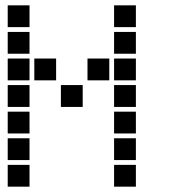

<svg xmlns="http://www.w3.org/2000/svg" viewBox="-20 -711 640 722"><path d="M10 -691Q9 -691 9 -691Q9 -691 9 -690V-610Q9 -609 9 -609Q9 -609 10 -609H90Q91 -609 91 -609Q91 -609 91 -610V-690Q91 -691 91 -691Q91 -691 90 -691ZM410 -691Q409 -691 409 -691Q409 -691 409 -690V-610Q409 -609 409 -609Q409 -609 410 -609H490Q491 -609 491 -609Q491 -609 491 -610V-690Q491 -691 491 -691Q491 -691 490 -691ZM10 -591Q9 -591 9 -591Q9 -591 9 -590V-510Q9 -509 9 -509Q9 -509 10 -509H90Q91 -509 91 -509Q91 -509 91 -510V-590Q91 -591 91 -591Q91 -591 90 -591ZM410 -591Q409 -591 409 -591Q409 -591 409 -590V-510Q409 -509 409 -509Q409 -509 410 -509H490Q491 -509 491 -509Q491 -509 491 -510V-590Q491 -591 491 -591Q491 -591 490 -591ZM10 -491Q9 -491 9 -491Q9 -491 9 -490V-410Q9 -409 9 -409Q9 -409 10 -409H90Q91 -409 91 -409Q91 -409 91 -410V-490Q91 -491 91 -491Q91 -491 90 -491ZM110 -491Q109 -491 109 -491Q109 -491 109 -490V-410Q109 -409 109 -409Q109 -409 110 -409H190Q191 -409 191 -409Q191 -409 191 -410V-490Q191 -491 191 -491Q191 -491 190 -491ZM310 -491Q309 -491 309 -491Q309 -491 309 -490V-410Q309 -409 309 -409Q309 -409 310 -409H390Q391 -409 391 -409Q391 -409 391 -410V-490Q391 -491 391 -491Q391 -491 390 -491ZM410 -491Q409 -491 409 -491Q409 -491 409 -490V-410Q409 -409 409 -409Q409 -409 410 -409H490Q491 -409 491 -409Q491 -409 491 -410V-490Q491 -491 491 -491Q491 -491 490 -491ZM10 -391Q9 -391 9 -391Q9 -391 9 -390V-310Q9 -309 9 -309Q9 -309 10 -309H90Q91 -309 91 -309Q91 -309 91 -310V-390Q91 -391 91 -391Q91 -391 90 -391ZM210 -391Q209 -391 209 -391Q209 -391 209 -390V-310Q209 -309 209 -309Q209 -309 210 -309H290Q291 -309 291 -309Q291 -309 291 -310V-390Q291 -391 291 -391Q291 -391 290 -391ZM410 -391Q409 -391 409 -391Q409 -391 409 -390V-310Q409 -309 409 -309Q409 -309 410 -309H490Q491 -309 491 -309Q491 -309 491 -310V-390Q491 -391 491 -391Q491 -391 490 -391ZM10 -291Q9 -291 9 -291Q9 -291 9 -290V-210Q9 -209 9 -209Q9 -209 10 -209H90Q91 -209 91 -209Q91 -209 91 -210V-290Q91 -291 91 -291Q91 -291 90 -291ZM410 -291Q409 -291 409 -291Q409 -291 409 -290V-210Q409 -209 409 -209Q409 -209 410 -209H490Q491 -209 491 -209Q491 -209 491 -210V-290Q491 -291 491 -291Q491 -291 490 -291ZM10 -191Q9 -191 9 -191Q9 -191 9 -190V-110Q9 -109 9 -109Q9 -109 10 -109H90Q91 -109 91 -109Q91 -109 91 -110V-190Q91 -191 91 -191Q91 -191 90 -191ZM410 -191Q409 -191 409 -191Q409 -191 409 -190V-110Q409 -109 409 -109Q409 -109 410 -109H490Q491 -109 491 -109Q491 -109 491 -110V-190Q491 -191 491 -191Q491 -191 490 -191ZM10 -91Q9 -91 9 -91Q9 -91 9 -90V-10Q9 -9 9 -9Q9 -9 10 -9H90Q91 -9 91 -9Q91 -9 91 -10V-90Q91 -91 91 -91Q91 -91 90 -91ZM410 -91Q409 -91 409 -91Q409 -91 409 -90V-10Q409 -9 409 -9Q409 -9 410 -9H490Q491 -9 491 -9Q491 -9 491 -10V-90Q491 -91 491 -91Q491 -91 490 -91Z"/></svg>

Font: Doto ExtraBold
Style: Regular
Weight: 800
Monospace: yes
Version: Version 1.000